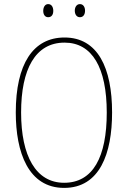

<svg xmlns="http://www.w3.org/2000/svg" viewBox="-20 -907 624 937"><path d="M191 -854C191 -837 199 -823 215 -823C232 -823 240 -836 240 -854C240 -872 232 -887 215 -887C199 -887 191 -871 191 -854ZM345 -855C345 -837 354 -823 370 -823C387 -823 395 -837 395 -855C395 -873 386 -887 370 -887C354 -887 345 -872 345 -855ZM527 -358C527 -576 457 -724 295 -724C141 -724 57 -594 57 -358C57 -164 118 10 293 10C467 10 527 -158 527 -358ZM83 -358C83 -569 152 -699 295 -699C430 -699 501 -576 501 -358C501 -141 434 -15 293 -15C155 -15 83 -146 83 -358Z"/></svg>

Font: Noto Sans Gurmukhi Condensed Thin
Style: Regular
Weight: 100
Width: 3
Designer: Jelle Bosma - Monotype Design Team
Foundry: Monotype Imaging Inc.
Version: Version 2.004